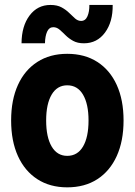

<svg xmlns="http://www.w3.org/2000/svg" viewBox="-20 -765 556 792"><path d="M257.3 7.8Q186 7.8 134 -25.9Q82 -59.6 54 -121.3Q25.9 -183.1 25.9 -268.1Q25.9 -353 54 -414.6Q82 -476.1 134 -509.5Q186 -543 257.3 -543Q329.6 -543 381.6 -509.5Q433.6 -476.1 461.7 -414.3Q489.7 -352.5 489.7 -268.1Q489.7 -183.6 461.7 -121.6Q433.6 -59.6 381.6 -25.9Q329.6 7.8 257.3 7.8ZM257.3 -122.1Q299.8 -122.1 322.5 -160.6Q345.2 -199.2 345.2 -268.1Q345.2 -335.9 322.5 -374.5Q299.8 -413.1 257.3 -413.1Q215.8 -413.1 193.1 -374.8Q170.4 -336.4 170.4 -268.1Q170.4 -199.2 193.1 -160.6Q215.8 -122.1 257.3 -122.1ZM68.8 -586.4Q69.3 -657.7 102.1 -701.2Q134.8 -744.6 188 -744.6Q215.8 -744.6 234.1 -734.6Q252.4 -724.6 265.4 -711.7Q278.3 -698.7 289.8 -688.7Q301.3 -678.7 314.5 -678.7Q332.5 -678.7 340.8 -698Q349.1 -717.3 348.6 -744.6H444.8Q445.8 -674.8 413.1 -630.6Q380.4 -586.4 326.2 -586.4Q299.8 -586.4 281.7 -596.4Q263.7 -606.4 250.5 -619.6Q237.3 -632.8 225.6 -642.8Q213.9 -652.8 199.7 -652.8Q182.6 -652.8 174.3 -634.3Q166 -615.7 165.5 -586.4Z"/></svg>

Font: Reddit Sans Condensed ExtraBold
Style: Regular
Weight: 800
Designer: Stephen Hutchings
Foundry: Reddit
Version: Version 1.014